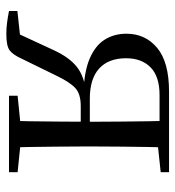

<svg xmlns="http://www.w3.org/2000/svg" viewBox="7 -563 565 619"><g transform="rotate(90 289.5 -253.5)"><path d="M275.8 -516H535.1V-489.1L425.9 -477.4L411.6 -485.4H286.7Q226.6 -485.4 197.2 -456.5Q167.8 -427.6 167.8 -377.4Q167.8 -321 200.8 -290.8Q233.9 -260.6 298 -260.6H411.6V-231.3H321.8Q282.4 -231.3 263.5 -213.4Q244.5 -195.6 224 -152.8L169.5 -41.4Q156.5 -12.7 142.2 -2Q127.8 8.6 89.1 8.6Q70.7 8.6 52.3 6.1Q33.9 3.6 15.5 0V-27.1L128.2 -39.3L82 -15.3L141.4 -143.5Q164.6 -194.4 196.2 -219.2Q227.7 -244 282.8 -248.8L278.2 -240.2Q209.6 -242.4 167.8 -260.6Q126 -278.8 107.3 -309.3Q88.7 -339.8 88.7 -378.7Q88.7 -439.7 134.6 -477.9Q180.5 -516 275.8 -516ZM369.4 0Q370.4 -24.4 370.9 -65.8Q371.4 -107.3 371.9 -154Q372.4 -200.7 372.4 -240.4V-288.3Q372.4 -321.7 371.9 -365.7Q371.4 -409.7 370.9 -450.7Q370.4 -491.8 369.4 -516H455.5Q454.5 -491.8 453.9 -450.7Q453.3 -409.7 452.8 -365.7Q452.3 -321.7 452.3 -288.3V-228.5Q452.3 -194.3 452.8 -150.3Q453.3 -106.3 453.9 -65.3Q454.5 -24.4 455.5 0ZM288.7 0V-27.8L395.5 -38.6H429.5L535.1 -27.8V0Z"/></g></svg>

Font: Noto Serif KR
Style: Regular
Weight: 200
Designer: Ryoko NISHIZUKA 西塚涼子 (kana & ideographs); Frank Grießhammer (Latin, Greek & Cyrillic); Wenlong ZHANG 张文龙 (bopomofo); San
Foundry: Adobe
Version: Version 2.001;hotconv 1.1.0;makeotfexe 2.6.0